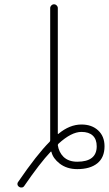

<svg xmlns="http://www.w3.org/2000/svg" viewBox="-20 -793 505 887"><path d="M250 -128.9Q247.1 -126 247.1 -122.1Q252 -89.8 273.4 -68.4Q296.9 -45.9 336.9 -45.9Q426.8 -45.9 426.8 -117.2Q426.8 -149.4 408.7 -166.5Q390.6 -183.6 356.4 -183.6Q309.6 -183.6 250 -128.9ZM209 -137.7Q211.9 -140.6 211.9 -144.5V-755.9Q211.9 -762.7 217.3 -768.1Q222.7 -773.4 229.5 -773.4Q236.3 -773.4 241.7 -768.1Q247.1 -762.7 247.1 -755.9V-175.8Q247.1 -171.9 250 -174.8Q301.8 -217.8 356.4 -217.8Q404.3 -217.8 433.6 -190.4Q462.9 -163.1 462.9 -117.2Q462.9 -65.4 429.7 -38.6Q396.5 -11.7 336.9 -11.7Q289.1 -11.7 255.9 -37.1Q224.6 -61.5 217.8 -90.8Q216.8 -94.7 213.9 -91.8Q164.1 -39.1 91.8 66.4Q87.9 72.3 81.1 73.2Q79.1 73.2 77.1 73.2Q72.3 73.2 68.4 70.3Q60.5 65.4 60.5 56.6Q60.5 51.8 63.5 47.9Q150.4 -79.1 209 -137.7Z"/></svg>

Font: Gen Jyuu Gothic ExtraLight
Style: Regular
Weight: 100
Designer: [Source Han Sans]
Ryoko NISHIZUKA  (kana & ideographs); Paul D. Hunt (Latin, Greek & Cyrillic); Wenlong ZHANG  (bopomofo
Version: Version 1.002.20150607